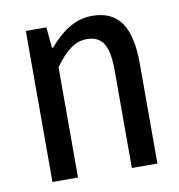

<svg xmlns="http://www.w3.org/2000/svg" viewBox="-68 -618 635 681"><g transform="rotate(-10 250.0 -278.0)"><path d="M67 0H159V-397C198 -451 232 -478 274 -478C333 -478 353 -438 353 -350V0H445V-360C445 -489 405 -556 307 -556C243 -556 194 -518 152 -469H148L141 -544H67Z"/></g></svg>

Font: Noto Sans Mono CJK JP Regular
Style: Regular
Weight: 400
Designer: Ryoko NISHIZUKA (kana & ideographs); Paul D. Hunt (Latin, Greek & Cyrillic); Wenlong ZHANG (bopomofo); Sandoll Communica
Foundry: Adobe Systems Incorporated
Version: Version 1.004;PS 1.004;hotconv 1.0.82;makeotf.lib2.5.63406